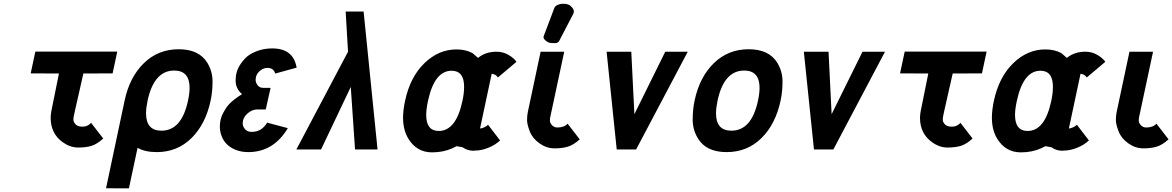

<svg xmlns="http://www.w3.org/2000/svg" viewBox="-20 -801 6283 1029"><path d="M375 -176.3Q373.5 -169.4 373.5 -158.4Q373.5 -147.5 384.8 -134.8Q396 -122.1 422.9 -122.1Q449.7 -122.1 468.3 -142.6L533.2 -58.6Q500.5 -28.8 470.9 -19.5Q441.4 -10.3 398.7 -10.3Q356 -10.3 316.4 -38.6Q251.5 -85 251.5 -169.4Q251.5 -183.6 254.9 -204.1L295.9 -407.2L144.5 -407.7L169.4 -524.4H608.4L583.5 -407.7L426.8 -407.2L380.9 -204.1Z M647.9 -262.2Q674.8 -388.7 751.5 -462.9Q828.1 -537.1 937.7 -537.1Q1047.4 -537.1 1091.8 -463.4Q1119.1 -418 1119.1 -364.3Q1119.1 -310.5 1108.9 -262.2Q1082 -135.3 1005.9 -60.5Q929.7 14.2 820.3 14.2Q757.3 14.2 717.3 -8.8L670.9 208.5L548.3 208ZM771 -262.2Q762.7 -222.2 762.7 -193.8Q762.7 -100.6 845.2 -100.6Q953.6 -100.6 987.8 -262.2Q996.1 -301.3 996.1 -330.1Q996.1 -422.9 913.6 -422.9Q805.7 -422.9 771 -262.2Z M1522.5 -114.3Q1446.3 14.2 1310.1 14.2Q1272.5 14.2 1240.2 1Q1177.7 -25.4 1162.1 -89.4Q1158.2 -106.4 1158.2 -122.1Q1158.2 -162.1 1175.5 -194.6Q1192.9 -227.1 1208 -242.7Q1234.4 -270.5 1277.3 -296.4Q1242.7 -325.7 1242.7 -370.1Q1242.7 -417.5 1267.6 -455.1Q1292.5 -492.7 1320.8 -509.8Q1374.5 -541.5 1439.5 -541.5Q1552.2 -541.5 1569.8 -438.5L1454.6 -406.7Q1452.1 -419.4 1441.9 -428.2Q1431.6 -437 1412.4 -437Q1393.1 -437 1375 -422.9Q1350.1 -403.3 1350.1 -372.1Q1350.1 -358.4 1360.6 -344.2Q1371.1 -330.1 1391.1 -330.1H1430.2L1404.3 -214.4H1358.9Q1333 -214.4 1310.1 -195.8Q1280.8 -171.9 1280.8 -140.1Q1280.8 -123 1293.2 -108.6Q1305.7 -94.2 1329.1 -94.2Q1382.3 -94.2 1411.6 -143.6Z M1845.2 -523.9 1832.5 -739.3H1928.7L2003.4 0H1882.8L1859.9 -335L1700.7 0H1568.4Z M2273.9 -260.7Q2264.2 -215.8 2264.2 -185.1Q2264.2 -99.1 2331.5 -99.1Q2424.3 -99.1 2458.5 -260.7Q2467.3 -300.8 2467.3 -335.9Q2467.3 -421.9 2400.4 -421.9Q2308.6 -421.9 2273.9 -260.7ZM2748 -469.7 2648.4 -385.7Q2639.2 -402.3 2615.2 -405.8L2552.7 -112.3Q2562.5 -112.8 2575.4 -118.7Q2588.4 -124.5 2595.7 -132.3L2660.2 -48.3Q2632.8 -22.9 2595.7 -8.5Q2558.6 5.9 2528.3 5.9Q2520.5 6.8 2516.1 6.8Q2485.8 6.8 2459 -11.7L2426.8 -17.6L2404.3 -6.3Q2355.5 15.6 2295.4 15.6Q2212.9 15.6 2168 -58.6Q2140.1 -105 2140.1 -170.9Q2140.1 -209.5 2150.9 -260.7Q2178.2 -388.2 2254.4 -462.2Q2330.6 -536.1 2426.3 -536.1Q2476.6 -536.1 2512.7 -516.1L2542 -490.7Q2582.5 -523.9 2641.1 -523.9Q2676.8 -523.9 2706.1 -506.3Q2735.4 -488.8 2748 -469.7Z M2977.1 -582Q2971.2 -569.8 2953.1 -569.8Q2935.1 -569.8 2926.5 -571.3Q2918 -572.8 2906.7 -581.5Q2889.2 -595.2 2893.6 -606.4L2950.7 -757.8Q2955.1 -769 2968.5 -774.7Q2981.9 -780.3 2993.7 -780.8H3000Q3024.9 -780.8 3038.1 -769Q3061.5 -749 3053.2 -728.5ZM2877.4 -523.9H3003.9L2928.7 -171.9Q2927.2 -165.5 2927.2 -154.1Q2927.2 -142.6 2938.5 -130.1Q2949.7 -117.7 2967.3 -117.7Q3003.9 -117.7 3022 -138.2L3086.9 -54.2Q3054.7 -24.9 3024.7 -15.4Q2994.6 -5.9 2951.9 -5.9Q2909.2 -5.9 2871.3 -32.7Q2833.5 -59.6 2819.1 -97.2Q2804.7 -134.8 2804.7 -157.5Q2804.7 -180.2 2808.6 -199.7Z M3285.2 0 3231 -523.9H3363.3L3379.9 -189L3545.4 -523.9H3666L3389.2 0Z M3825.7 -262.2Q3817.4 -222.2 3817.4 -193.8Q3817.4 -100.6 3899.9 -100.6Q4008.3 -100.6 4042.5 -262.2Q4050.8 -301.3 4050.8 -330.1Q4050.8 -422.9 3968.3 -422.9Q3860.4 -422.9 3825.7 -262.2ZM3702.6 -262.2Q3729.5 -388.7 3806.2 -462.9Q3882.8 -537.1 3992.4 -537.1Q4102.1 -537.1 4146.5 -463.4Q4173.8 -418 4173.8 -364.3Q4173.8 -310.5 4163.6 -262.2Q4136.7 -135.3 4060.5 -60.5Q3984.4 14.2 3874.5 14.2Q3764.6 14.2 3720.2 -59.6Q3692.4 -105.5 3692.4 -159.7Q3692.4 -213.9 3702.6 -262.2Z M4342.3 0 4288.1 -523.9H4420.4L4437 -189L4602.5 -523.9H4723.1L4446.3 0Z M5034.2 -176.3Q5032.7 -169.4 5032.7 -158.4Q5032.7 -147.5 5043.9 -134.8Q5055.2 -122.1 5082 -122.1Q5108.9 -122.1 5127.4 -142.6L5192.4 -58.6Q5159.7 -28.8 5130.1 -19.5Q5100.6 -10.3 5057.9 -10.3Q5015.1 -10.3 4975.6 -38.6Q4910.6 -85 4910.6 -169.4Q4910.6 -183.6 4914.1 -204.1L4955.1 -407.2L4803.7 -407.7L4828.6 -524.4H5267.6L5242.7 -407.7L5085.9 -407.2L5040 -204.1Z M5429.7 -260.7Q5419.9 -215.8 5419.9 -185.1Q5419.9 -99.1 5487.3 -99.1Q5580.1 -99.1 5614.3 -260.7Q5623 -300.8 5623 -335.9Q5623 -421.9 5556.2 -421.9Q5464.4 -421.9 5429.7 -260.7ZM5903.8 -469.7 5804.2 -385.7Q5794.9 -402.3 5771 -405.8L5708.5 -112.3Q5718.3 -112.8 5731.2 -118.7Q5744.1 -124.5 5751.5 -132.3L5815.9 -48.3Q5788.6 -22.9 5751.5 -8.5Q5714.4 5.9 5684.1 5.9Q5676.3 6.8 5671.9 6.8Q5641.6 6.8 5614.7 -11.7L5582.5 -17.6L5560.1 -6.3Q5511.2 15.6 5451.2 15.6Q5368.7 15.6 5323.7 -58.6Q5295.9 -105 5295.9 -170.9Q5295.9 -209.5 5306.6 -260.7Q5334 -388.2 5410.2 -462.2Q5486.3 -536.1 5582 -536.1Q5632.3 -536.1 5668.5 -516.1L5697.8 -490.7Q5738.3 -523.9 5796.9 -523.9Q5832.5 -523.9 5861.8 -506.3Q5891.1 -488.8 5903.8 -469.7Z M6033.2 -523.9H6159.7L6084.5 -171.9Q6083 -165.5 6083 -154.1Q6083 -142.6 6094.2 -130.1Q6105.5 -117.7 6123 -117.7Q6159.7 -117.7 6177.7 -138.2L6242.7 -54.2Q6210.4 -24.9 6180.4 -15.4Q6150.4 -5.9 6107.7 -5.9Q6064.9 -5.9 6027.1 -32.7Q5989.3 -59.6 5974.9 -97.2Q5960.4 -134.8 5960.4 -157.5Q5960.4 -180.2 5964.4 -199.7Z"/></svg>

Font: Tuffy
Style: BoldItalic
Weight: 700
Italic angle: -12°
Designer: Thatcher Ulrich, Karoly Barta, Michael Everson
Version: Version 001.271